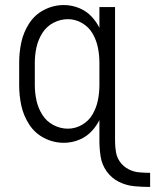

<svg xmlns="http://www.w3.org/2000/svg" viewBox="-20 -558 615 761"><path d="M575 183Q543 183 511.5 180Q480 177 451 162.5Q422 148 403 121.5Q384 95 379 63.5Q374 32 374 0V-82Q363 -60 346 -41Q325 -17 295 -4.5Q265 8 233 8Q192 8 155 -11Q118 -30 95.5 -65Q73 -100 64.5 -139.5Q56 -179 56 -220V-310Q56 -351 64.5 -390.5Q73 -430 95.5 -465Q118 -500 155 -519Q192 -538 233 -538Q265 -538 295 -525.5Q325 -513 346 -489Q363 -470 374 -448V-530H436V1Q436 22 439.5 44Q443 66 456 84Q469 102 489 112.5Q509 123 531 125Q553 127 575 127ZM249 -48Q279 -48 305.5 -63.5Q332 -79 347 -105Q362 -131 368 -160.5Q374 -190 374 -220V-310Q374 -340 368 -369.5Q362 -399 347 -425Q332 -451 305.5 -466.5Q279 -482 249 -482Q219 -482 191.5 -467.5Q164 -453 147.5 -426.5Q131 -400 124.5 -370Q118 -340 118 -310V-220Q118 -190 124.5 -160Q131 -130 147.5 -103.5Q164 -77 191.5 -62.5Q219 -48 249 -48Z"/></svg>

Font: Iosevka SS01 Light
Style: Regular
Weight: 300
Monospace: yes
Designer: Belleve Invis
Foundry: Belleve Invis
Version: 2.3.3; ttfautohint (v1.8.3)